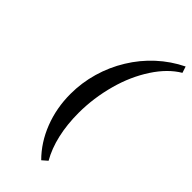

<svg xmlns="http://www.w3.org/2000/svg" viewBox="-304 -833 1140 1140"><g transform="rotate(45 266.0 -263.0)"><path d="M190.4 57.6Q149.9 -46.9 149.9 -164.1Q149.9 -258.3 176 -348.9Q202.1 -439.5 251 -518.6Q299.3 -597.7 367.4 -660.2Q435.5 -722.7 518.6 -763.2L531.7 -723.1Q454.1 -677.2 392.6 -583Q330.6 -487.8 298.3 -370.1Q263.7 -244.6 263.7 -118.2Q263.7 -22.5 282.7 60.8Q301.8 144 338.9 208L305.7 236.8Q231 162.1 190.4 57.6Z"/></g></svg>

Font: Pattaya
Style: Regular
Weight: 400
Designer: Pablo Impallari / Thai characters Designed by Thanarat Vachiruckul and Suppakit Chalermlarp
Foundry: Pablo Impallari
Version: Version 2.001